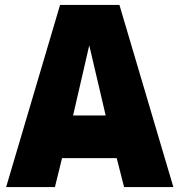

<svg xmlns="http://www.w3.org/2000/svg" viewBox="-20 -763 732 783"><path d="M5 0 225 -743H467L687 0H486L456 -118H233L204 0ZM278 -292H411L344 -578Z"/></svg>

Font: Exo Thin Black
Style: Regular
Weight: 900
Version: Version 2.000